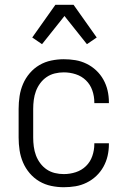

<svg xmlns="http://www.w3.org/2000/svg" viewBox="-20 -776 540 804"><path d="M247 8Q221 8 194.5 2.5Q168 -3 145 -16.5Q122 -30 104.5 -50.5Q87 -71 76.5 -95.5Q66 -120 62 -146.5Q58 -173 58 -200V-320Q58 -347 62 -373.5Q66 -400 76.5 -424.5Q87 -449 104.5 -469.5Q122 -490 145 -503.5Q168 -517 194.5 -522.5Q221 -528 247 -528Q272 -528 296 -524Q320 -520 342.5 -509Q365 -498 383 -481Q401 -464 413 -442.5Q425 -421 430.5 -397Q436 -373 436 -348V-344H375V-347Q375 -373 366.5 -397.5Q358 -422 340 -439.5Q322 -457 297.5 -465Q273 -473 247 -473Q228 -473 209.5 -468.5Q191 -464 175.5 -453.5Q160 -443 148.5 -427.5Q137 -412 130.5 -394.5Q124 -377 121.5 -358Q119 -339 119 -320V-200Q119 -181 121.5 -162Q124 -143 130.5 -125.5Q137 -108 148.5 -92.5Q160 -77 175.5 -66.5Q191 -56 209.5 -51.5Q228 -47 247 -47Q273 -47 297.5 -55Q322 -63 340 -80.5Q358 -98 366.5 -122.5Q375 -147 375 -173V-176H436V-172Q436 -147 430.5 -123Q425 -99 413 -77.5Q401 -56 383 -39Q365 -22 342.5 -11Q320 0 296 4Q272 8 247 8ZM156 -591 115 -619 212 -756H288L385 -619L344 -591L250 -709Z"/></svg>

Font: Iosevka Term Curly Light
Style: Regular
Weight: 300
Designer: Belleve Invis
Foundry: Belleve Invis
Version: Version 32.3.0